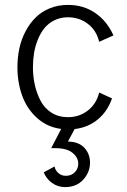

<svg xmlns="http://www.w3.org/2000/svg" viewBox="-20 -516 516 780"><path d="M255.9 -40Q302.7 -40 337.4 -67.4Q372.1 -94.7 382.8 -140.1L435.1 -116.2Q416.5 -63 377 -30.5Q337.4 2 283.2 8.3L255.9 59.1Q299.8 59.6 322.8 84.5Q345.7 109.4 345.7 145Q345.7 183.6 318.1 213.9Q290.5 244.1 244.6 244.1Q214.4 244.1 190.9 226.8Q167.5 209.5 157.7 184.1L201.7 160.2Q204.1 175.3 216.8 186.8Q229.5 198.2 247.6 198.2Q270 198.2 283.9 183.8Q297.9 169.4 297.9 148.9Q297.9 123.5 274.4 104.7Q251 85.9 204.6 85.9H188L228.5 7.8Q171.9 0.5 130.9 -36.4Q89.8 -73.2 70.3 -126.7Q50.8 -180.2 50.8 -243.2Q50.8 -283.2 58.8 -320.1Q66.9 -356.9 84 -389.2Q101.1 -421.4 125 -445.1Q148.9 -468.8 182.6 -482.4Q216.3 -496.1 255.9 -496.1Q319.3 -496.1 367.2 -463.1Q415 -430.2 440.9 -372.1L382.8 -346.2Q372.1 -392.1 337.2 -418.9Q302.2 -445.8 255.9 -445.8Q225.1 -445.8 200.4 -433.3Q175.8 -420.9 159.9 -400.9Q144 -380.9 133.3 -354Q122.6 -327.1 118.2 -299.6Q113.8 -272 113.8 -243.2Q113.8 -206.1 121.3 -171.9Q128.9 -137.7 144.5 -107.2Q160.2 -76.7 189 -58.3Q217.8 -40 255.9 -40Z"/></svg>

Font: HK Grotesk Light
Style: Regular
Weight: 300
Designer: Alfredo Marco Pradil and Stefan Peev
Foundry: Hanken Design Co.
Version: Version 1.045;PS 001.045;hotconv 1.0.88;makeotf.lib2.5.64775